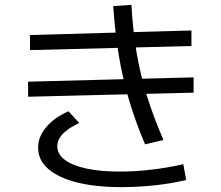

<svg xmlns="http://www.w3.org/2000/svg" viewBox="-20 -769 904 784"><path d="M135.7 -165Q134.8 -209 168 -249Q201.2 -289.1 259.8 -314.5L303.7 -266.6Q258.8 -246.1 235.8 -221.7Q212.9 -197.3 213.9 -169.9Q214.8 -138.7 245.6 -115.7Q276.4 -92.8 333.5 -80.6Q390.6 -68.4 469.7 -68.4Q533.2 -68.4 602.1 -76.7Q670.9 -85 728.5 -98.6L740.2 -34.2Q680.7 -19.5 611.3 -12.2Q542 -4.9 474.6 -4.9Q371.1 -4.9 294.9 -23.9Q218.8 -43 177.2 -79.1Q135.7 -115.2 135.7 -165ZM94.7 -435.5 770.5 -453.1V-390.6L94.7 -374ZM442.4 -744.1 516.6 -749Q522.5 -645.5 537.6 -555.2Q552.7 -464.8 579.6 -378.4Q606.4 -292 647.5 -197.3L572.3 -179.7Q533.2 -271.5 506.8 -360.8Q480.5 -450.2 464.8 -544.4Q449.2 -638.7 442.4 -744.1ZM102.5 -626 761.7 -644.5V-581.1L102.5 -564.5Z"/></svg>

Font: Pretendard GOV Variable
Style: Regular
Weight: 400
Designer: Base glyphs from Inter by Rasmus Andersson; Hangul glyphs from Noto Sans CJK(Source Han Sans) by Jang Soo-young and Kang
Foundry: Kil Hyung-jin
Version: Version 1.307;Glyphs 3.2 (3192)